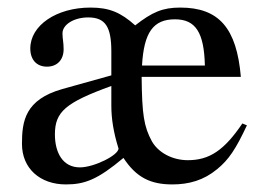

<svg xmlns="http://www.w3.org/2000/svg" viewBox="-20 -480 707 507"><path d="M620 -154C572 -83 533 -57 476 -57C435 -57 398 -77 381 -107C360 -146 355 -177 354 -277H616C605 -406 558 -460 456 -460C409 -460 382 -448 337 -413C299 -447 269 -460 219 -460C129 -460 60 -413 60 -352C60 -322 77 -304 104 -304C131 -304 148 -322 148 -350C148 -369 145 -377 145 -392C145 -415 175 -434 213 -434C259 -434 274 -408 274 -344V-281L145 -245C46 -217 38 -160 38 -100C38 -35 86 7 154 7C204 7 238 -6 306 -63C340 -11 378 7 435 7C479 7 518 -4 553 -33C584 -58 603 -87 632 -149ZM355 -307C360 -395 385 -429 442 -429C496 -429 519 -395 521 -307ZM274 -201C274 -166 280 -130 292 -91C292 -90 293 -89 293 -88C293 -70 228 -38 191 -38C145 -38 125 -78 125 -125C125 -185 153 -209 274 -253Z"/></svg>

Font: STIXGeneral
Style: Regular
Weight: 400
Designer: MicroPress Inc., with final additions and corrections provided by Coen Hoffman, Elsevier (retired)
Version: Version 1.1.0